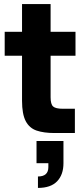

<svg xmlns="http://www.w3.org/2000/svg" viewBox="-20 -652 395 941"><path d="M247 0Q195 0 159.5 -12Q124 -24 106 -58.5Q88 -93 88 -158V-379H3V-496H88V-632H228V-496H350V-379H228V-175Q228 -141 240.5 -130Q253 -119 288 -119H347V0ZM166 269V213Q217 213 217 167V148H159V39H291V148Q291 204 260 236.5Q229 269 166 269Z"/></svg>

Font: Host Grotesk ExtraBold
Style: Regular
Weight: 800
Designer: Doğukan Karapınar
Foundry: Element Type
Version: Version 1.003; ttfautohint (v1.8.4.7-5d5b)